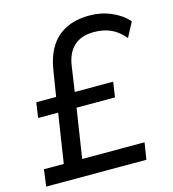

<svg xmlns="http://www.w3.org/2000/svg" viewBox="-108 -818 816 907"><g transform="rotate(-15 299.5 -364.0)"><path d="M6 0 17 -82H114L151 -323H53L64 -397H161L180 -516Q190 -585 218.5 -632Q247 -679 295.5 -703.5Q344 -728 413 -728Q469 -728 518.5 -706.5Q568 -685 599 -650L561 -578Q530 -615 494 -631Q458 -647 412 -647Q350 -647 314.5 -614.5Q279 -582 270 -520L252 -397H440L429 -323H241L204 -82H509L496 0Z"/></g></svg>

Font: Nunitoga
Style: Medium Italic
Weight: 500
Italic angle: -9°
Designer: Vernon Adams
Foundry: Vernon Adams
Version: Version 1.0